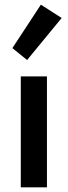

<svg xmlns="http://www.w3.org/2000/svg" viewBox="-20 -802 290 822"><path d="M155 -782 33 -596 96 -545 244 -725ZM69 -475V0H181V-475Z"/></svg>

Font: Mint Spirit No2
Style: Bold
Weight: 700
Designer: HARENDAL Hirwen
Foundry: Arkandis Digital Foundry.
Version: Version 1.004;FFEdit